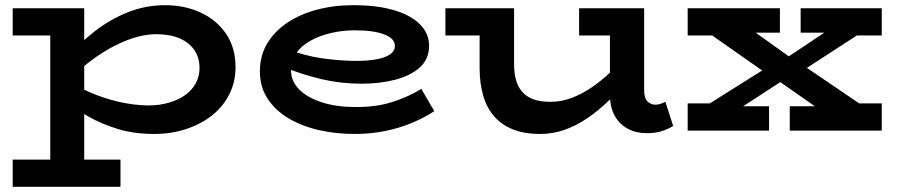

<svg xmlns="http://www.w3.org/2000/svg" viewBox="-20 -503 3474 741"><path d="M575 14Q498 14 435.5 -5Q373 -24 323.5 -52Q274 -80 236 -105V-195Q276 -169 327.5 -146.5Q379 -124 436.5 -110.5Q494 -97 551 -96Q596 -96 633 -107Q670 -118 696 -137Q722 -156 736 -182.5Q750 -209 750 -240Q750 -281 730 -310Q710 -339 673 -355Q636 -371 583 -371Q530 -371 469.5 -347.5Q409 -324 348.5 -281.5Q288 -239 234 -181V-275Q284 -334 344 -381Q404 -428 473 -455.5Q542 -483 617 -483Q693 -483 754.5 -454.5Q816 -426 852.5 -372.5Q889 -319 889 -244Q889 -186 864.5 -138Q840 -90 797 -56.5Q754 -23 697 -4.5Q640 14 575 14ZM29 218V113H445V218ZM174 188V-471H305V188ZM29 -366V-471H297V-366Z M1348 14Q1276 14 1210.5 -1Q1145 -16 1093.5 -46.5Q1042 -77 1012.5 -122.5Q983 -168 983 -228Q983 -287 1010.5 -334Q1038 -381 1087.5 -414.5Q1137 -448 1202.5 -465.5Q1268 -483 1345 -483Q1434 -483 1499.5 -464Q1565 -445 1600.5 -409.5Q1636 -374 1636 -326Q1636 -275 1600.5 -243Q1565 -211 1506 -195.5Q1447 -180 1376 -180Q1295 -180 1221 -197.5Q1147 -215 1078 -243V-317Q1153 -288 1223 -278Q1293 -268 1356 -268Q1399 -268 1432.5 -274Q1466 -280 1485 -293Q1504 -306 1504 -326Q1504 -354 1463.5 -370Q1423 -386 1349 -386Q1303 -386 1259 -376Q1215 -366 1179.5 -346.5Q1144 -327 1123.5 -298.5Q1103 -270 1103 -233Q1103 -189 1135.5 -157Q1168 -125 1224 -107.5Q1280 -90 1350 -90Q1430 -89 1493 -109Q1556 -129 1606 -160L1656 -74Q1618 -49 1570.5 -29Q1523 -9 1467 2.5Q1411 14 1348 14Z M2065 14Q2002 14 1957.5 -4.5Q1913 -23 1885 -56.5Q1857 -90 1844 -137Q1831 -184 1831 -241V-471H1964V-253Q1964 -224 1970.5 -198Q1977 -172 1992.5 -152Q2008 -132 2035.5 -121Q2063 -110 2104 -110Q2146 -110 2186 -125Q2226 -140 2264 -166Q2302 -192 2336.5 -225Q2371 -258 2401 -293V-190Q2364 -148 2325.5 -111Q2287 -74 2245.5 -46Q2204 -18 2159 -2Q2114 14 2065 14ZM1699 -366V-471H1940V-366ZM2475 11Q2435 11 2403 -6Q2371 -23 2352.5 -56Q2334 -89 2334 -138V-471H2466V-156Q2466 -124 2479 -111.5Q2492 -99 2508 -99Q2521 -99 2530.5 -102.5Q2540 -106 2548 -110L2578 -17Q2561 -6 2536 2.5Q2511 11 2475 11ZM2215 -366V-471H2449V-366Z M2672 -74 2980 -268H2998L3190 -396H3333L3037 -204H3019L2819 -74ZM2634 1V-104H2764L2766 -93H2948V1ZM3028 1V-93H3246L3249 -104H3383V1ZM2634 -366V-471H2990V-377H2771L2769 -366ZM3152 -74 2963 -206H2957L2686 -396H2870L3053 -265H3059L3340 -74ZM3070 -377V-471H3383V-366H3252V-377Z"/></svg>

Font: BioRhyme SemiExpanded
Style: Bold
Weight: 700
Width: 6
Designer: Aoife Mooney
Foundry: Aoife Mooney Type
Version: Version 1.600;gftools[0.9.33]